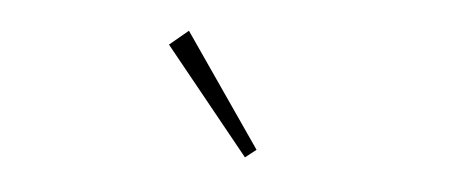

<svg xmlns="http://www.w3.org/2000/svg" viewBox="-27 -713 605 247"><g transform="rotate(5 275.0 -590.0)"><path d="M295 -512 185 -648 209 -668 309 -523Z"/></g></svg>

Font: Inconsolata SemiExpanded ExtraLight
Style: Regular
Weight: 200
Width: 6
Monospace: yes
Designer: Raph Levien, Cyreal, Brenton Simpson
Foundry: Raph Levien, Cyreal, Google
Version: Version 3.001; ttfautohint (v1.8.2.53-6de2)